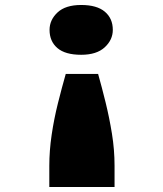

<svg xmlns="http://www.w3.org/2000/svg" viewBox="-20 -561 654 771"><path d="M374 -264Q389 -211 404 -150Q419 -89 429.5 -24.5Q440 40 440 105V190H178V105Q178 44 187.5 -20Q197 -84 212.5 -146Q228 -208 244 -264ZM306 -541Q369 -541 401 -514Q433 -487 433 -441Q433 -401 400.5 -371Q368 -341 306 -341Q242 -341 210.5 -368Q179 -395 179 -441Q179 -481 211 -511Q243 -541 306 -541Z"/></svg>

Font: Lexend Tera Black
Style: Regular
Weight: 900
Version: Version 1.007